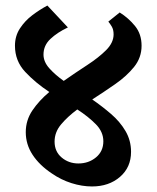

<svg xmlns="http://www.w3.org/2000/svg" viewBox="-20 -665 566 693"><path d="M312 8Q276 8 238 -4Q200 -16 167 -39Q122 -69 97.5 -106.5Q73 -144 73 -188Q73 -231 97 -266.5Q121 -302 158 -333Q108 -366 71 -405.5Q34 -445 34 -500Q34 -535 52 -562.5Q70 -590 96.5 -610Q123 -630 151 -645L225 -566Q187 -548 162 -524.5Q137 -501 137 -468Q137 -442 158 -418.5Q179 -395 210 -373Q253 -403 294.5 -430Q336 -457 363 -484Q390 -511 390 -541Q390 -558 383.5 -569Q377 -580 371 -587L412 -620Q444 -600 467.5 -571Q491 -542 491 -500Q491 -457 464 -423.5Q437 -390 396 -361.5Q355 -333 313 -306Q349 -281 381 -253.5Q413 -226 433 -192Q453 -158 453 -117Q453 -61 413 -26.5Q373 8 312 8ZM177 -154Q177 -118 202.5 -96.5Q228 -75 263 -75Q300 -75 326.5 -97Q353 -119 353 -155Q353 -189 326 -216.5Q299 -244 259 -270Q224 -244 200.5 -216Q177 -188 177 -154Z"/></svg>

Font: Noto Serif Devanagari SemiCondensed
Style: Bold
Weight: 700
Width: 4
Designer: Universal Thirst, Indian Type Foundry and the Monotype Design Team
Foundry: Monotype Imaging Inc.
Version: Version 2.004; ttfautohint (v1.8.4.7-5d5b)